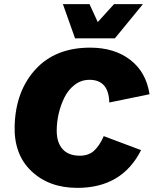

<svg xmlns="http://www.w3.org/2000/svg" viewBox="-20 -901 745 931"><path d="M344 -715 285 -881H414L454 -794L533 -881H673L537 -715ZM355 10Q218 10 132.5 -71Q47 -152 51 -291Q56 -460 152.5 -565Q249 -670 417 -670Q535 -670 612 -610.5Q689 -551 705 -444L510 -404Q507 -514 414 -514Q374 -514 342.5 -490Q311 -466 292.5 -428.5Q274 -391 264.5 -349.5Q255 -308 255 -267Q255 -210 283.5 -178Q312 -146 367 -146Q410 -146 436.5 -170.5Q463 -195 483 -241L664 -173Q572 10 355 10Z"/></svg>

Font: Elaine Sans ExtraBold
Style: Italic
Weight: 800
Italic angle: -13°
Designer: Wei Huang
Foundry: Wei Huang
Version: Version 2.001;December 24, 2019;FontCreator 12.0.0.2547 64-b